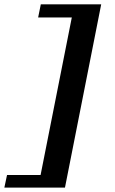

<svg xmlns="http://www.w3.org/2000/svg" viewBox="-61 -728 529 880"><path d="M236.8 131.8H-41L-28.8 74.2H125L268.1 -647.9H113.8L126 -708H402.8Z"/></svg>

Font: Charis SIL
Style: Bold Italic
Weight: 700
Italic angle: -11°
Foundry: SIL International
Version: Version 4.112